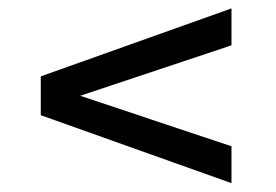

<svg xmlns="http://www.w3.org/2000/svg" viewBox="-20 -572 640 445"><path d="M516.5 -552.5 74.5 -395V-305L516.5 -147.5V-233L166 -350L516.5 -467Z"/></svg>

Font: MCL Standard
Style: Regular
Weight: 400
Designer: Květoslav Bartoš
Foundry: Florian Karsten
Version: Version 1.001;Glyphs 3.2.3 (3260)